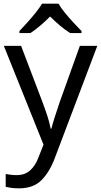

<svg xmlns="http://www.w3.org/2000/svg" viewBox="-20 -786 550 1046"><path d="M1 -536H95L211 -231Q226 -191 238 -154.5Q250 -118 256 -85H260Q266 -110 279 -150.5Q292 -191 306 -232L415 -536H510L279 74Q251 150 206.5 195Q162 240 84 240Q60 240 42 237.5Q24 235 11 232V162Q22 164 37.5 166Q53 168 70 168Q116 168 144.5 142Q173 116 189 73L217 2ZM299 -766Q311 -744 333.5 -716.5Q356 -689 380.5 -662.5Q405 -636 424 -617V-606H362Q336 -622 308 -645.5Q280 -669 253 -696Q226 -669 199 -646Q172 -623 146 -606H86V-617Q105 -637 128.5 -663Q152 -689 174 -716.5Q196 -744 209 -766Z"/></svg>

Font: Noto Sans Osmanya
Style: Regular
Weight: 400
Designer: Monotype Design Team
Foundry: Monotype Imaging Inc.
Version: Version 2.001; ttfautohint (v1.8.4.7-5d5b)